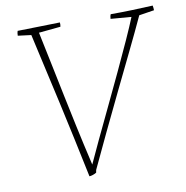

<svg xmlns="http://www.w3.org/2000/svg" viewBox="-75 -718 773 798"><g transform="rotate(-10 311.5 -319.5)"><path d="M239 7Q205 -157 170 -315Q135 -473 103 -613L47 -620Q47 -632 50 -640Q98 -641 143 -642Q188 -643 229 -644Q230 -634 228 -626L136 -617Q153 -536 166.5 -470.5Q180 -405 193 -342Q206 -279 221.5 -206.5Q237 -134 259 -39Q276 -77 304 -136Q332 -195 364.5 -263Q397 -331 429 -399Q461 -467 486.5 -523.5Q512 -580 526 -615L439 -622Q439 -626 440 -631.5Q441 -637 443 -641Q492 -641 535 -642.5Q578 -644 621 -646Q622 -641 622.5 -635.5Q623 -630 623 -626L559 -616Q529 -551 492.5 -476Q456 -401 417.5 -321.5Q379 -242 341.5 -163.5Q304 -85 271 -14L269 -3Q263 1 254 4Q245 7 239 7Z"/></g></svg>

Font: Labrada ExtraLight
Style: Italic
Weight: 200
Italic angle: -7°
Designer: Mercedes Jáuregui
Foundry: Omnibus-Type Team
Version: Version 1.000; ttfautohint (v1.8.4.7-5d5b)